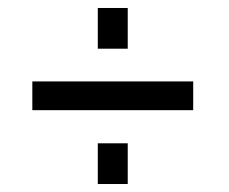

<svg xmlns="http://www.w3.org/2000/svg" viewBox="-20 -527 573 481"><path d="M225 -405V-507H300V-405ZM225 -66V-168H300V-66ZM61 -251V-323H464V-251Z"/></svg>

Font: PTCRaleway Medium
Style: Italic
Weight: 500
Italic angle: -12°
Designer: Matt McInerney, Pablo Impallari, Rodrigo Fuenzalida
Foundry: Matt McInerney, Pablo Impallari, Rodrigo Fuenzalida
Version: Version 3.000g; ttfautohint (v1.5) -l 8 -r 28 -G 28 -x 14 -D